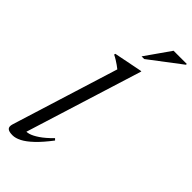

<svg xmlns="http://www.w3.org/2000/svg" viewBox="-295 -980 1039 1039"><g transform="rotate(45 225.0 -460.0)"><path d="M204 -643.5Q195 -651 184.5 -658.2Q174 -665.5 161.8 -673.2Q149.5 -681 135 -688L137 -695.5L298 -727.5H304L90 -42L81.5 -58.5Q93.5 -54.5 114 -60.2Q134.5 -66 163.5 -85.5Q192.5 -105 229 -142L238 -133Q198.5 -81 165.2 -49.5Q132 -18 104.8 -4Q77.5 10 55 10Q27 10 16.8 0.2Q6.5 -9.5 14 -33.5ZM247 -786 348 -930H449.5L448.5 -923.5L267.5 -786Z"/></g></svg>

Font: Newsreader 48pt
Style: Italic
Weight: 400
Italic angle: -17°
Version: Version 1.003